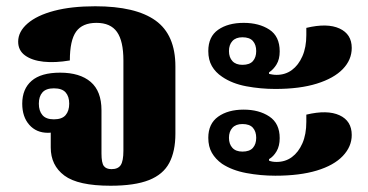

<svg xmlns="http://www.w3.org/2000/svg" viewBox="-20 -581 1174 613"><path d="M333 12Q229 12 185.5 -20.5Q142 -53 142 -110V-174L159 -162Q154 -160 147.5 -158.5Q141 -157 133 -157Q96 -157 73.5 -182.5Q51 -208 51 -250Q51 -297 81 -323Q111 -349 172 -349Q235 -349 269.5 -319.5Q304 -290 304 -229V-91Q304 -61 311.5 -51Q319 -41 336 -41Q357 -41 365.5 -54Q374 -67 374 -100V-388Q374 -450 353.5 -479Q333 -508 288 -508Q243 -508 223 -480Q203 -452 203 -388Q156 -380 119 -384Q82 -388 60 -404Q38 -420 38 -448Q38 -480 68 -506Q98 -532 153 -546.5Q208 -561 284 -561Q413 -561 476.5 -515.5Q540 -470 540 -369V-154Q540 -98 520.5 -61Q501 -24 455.5 -6Q410 12 333 12ZM152 -200Q178 -200 189.5 -213.5Q201 -227 201 -250Q201 -273 189.5 -286Q178 -299 152 -299Q127 -299 115.5 -286Q104 -273 104 -250Q104 -227 115.5 -213.5Q127 -200 152 -200Z M859 -297Q812 -297 766.5 -305.5Q721 -314 689 -336Q668 -350 656.5 -370Q645 -390 645 -418Q645 -464 676.5 -486Q708 -508 758 -508Q807 -508 840 -486.5Q873 -465 873 -417Q873 -392 863 -375.5Q853 -359 839 -350V-345Q844 -344 850 -343Q856 -342 863 -342Q891 -342 912 -357.5Q933 -373 945.5 -401.5Q958 -430 958 -469V-492Q1025 -508 1064 -490Q1103 -472 1103 -428Q1103 -390 1074.5 -360.5Q1046 -331 991.5 -314Q937 -297 859 -297ZM754 -374Q777 -374 787.5 -386Q798 -398 798 -418Q798 -438 787.5 -450Q777 -462 754 -462Q733 -462 722 -450Q711 -438 711 -418Q711 -398 722 -386Q733 -374 754 -374ZM859 -20Q812 -20 766.5 -28.5Q721 -37 689 -58Q668 -73 656.5 -93Q645 -113 645 -141Q645 -186 676.5 -208.5Q708 -231 758 -231Q807 -231 840 -209Q873 -187 873 -140Q873 -115 863 -98Q853 -81 839 -73V-68Q844 -66 850 -65Q856 -64 863 -64Q891 -64 912 -79.5Q933 -95 945.5 -123.5Q958 -152 958 -192V-215Q1025 -231 1064 -213Q1103 -195 1103 -150Q1103 -113 1074.5 -83Q1046 -53 991.5 -36.5Q937 -20 859 -20ZM754 -97Q777 -97 787.5 -109Q798 -121 798 -141Q798 -161 787.5 -173Q777 -185 754 -185Q733 -185 722 -173Q711 -161 711 -141Q711 -121 722 -109Q733 -97 754 -97Z"/></svg>

Font: Noto Serif Thai ExtraBold
Style: Regular
Weight: 800
Version: Version 2.001